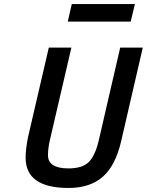

<svg xmlns="http://www.w3.org/2000/svg" viewBox="-20 -921 728 952"><path d="M227 -225Q218 -185 218 -151Q218 -86 320 -86Q389 -86 420.5 -118Q452 -150 469 -222L576 -685H688L581 -222Q553 -100 489.5 -44.5Q426 11 320 11Q107 11 107 -139Q107 -181 119 -241L222 -685H334ZM316 -814 336 -901H649L628 -814Z"/></svg>

Font: Titillium Web
Style: SemiBold Italic
Weight: 600
Italic angle: -13°
Version: Version 1.001;PS 57.000;hotconv 1.0.70;makeotf.lib2.5.55311